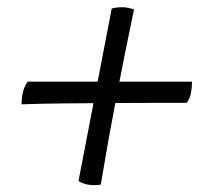

<svg xmlns="http://www.w3.org/2000/svg" viewBox="-20 -527 590 543"><path d="M265 -5Q248 -2 231 -4.5Q214 -7 202 -15L296 -503Q312 -507 328 -506.5Q344 -506 359 -500Q333 -377 309.5 -254Q286 -131 265 -5ZM41 -232Q41 -251 45 -267Q49 -283 58 -296H523Q523 -279 520 -263.5Q517 -248 508 -236Q457 -236 399.5 -236Q342 -236 281 -235.5Q220 -235 159 -234.5Q98 -234 41 -232Z"/></svg>

Font: Vollkorn SemiBold
Style: Italic
Weight: 600
Italic angle: -11°
Designer: Friedrich Althausen
Foundry: Friedrich Althausen
Version: Version 5.000